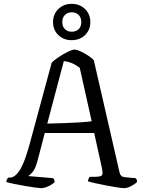

<svg xmlns="http://www.w3.org/2000/svg" viewBox="-20 -979 746 999"><path d="M194 0Q187 0 164.5 -3Q142 -6 113 -11Q84 -16 56.5 -21.5Q29 -27 13 -32Q13 -39 16.5 -45.5Q20 -52 23 -55H32Q56 -55 80.5 -90Q105 -125 132 -221L249 -653Q260 -665 284 -681Q308 -697 332 -709Q356 -721 368 -721Q380 -721 399 -712Q418 -703 437.5 -690.5Q457 -678 468 -666L602 -82Q607 -59 629 -57L686 -52Q693 -46 693 -32Q681 -20 661 -10Q641 0 625 0Q616 0 590 -4Q564 -8 532.5 -14Q501 -20 474.5 -26Q448 -32 438 -35Q438 -43 441 -49.5Q444 -56 447 -59H472Q500 -59 509 -65.5Q518 -72 509 -111L470 -287H213L174 -138Q163 -98 147.5 -81.5Q132 -65 126 -63L257 -52Q259 -50 261.5 -44.5Q264 -39 264 -31Q252 -19 231 -9.5Q210 0 194 0ZM226 -336Q272 -337 317 -338.5Q362 -340 399 -342.5Q436 -345 457 -348L395 -626Q355 -657 312 -661ZM353 -770Q311 -770 283.5 -796.5Q256 -823 256 -864Q256 -905 283.5 -932Q311 -959 353 -959Q395 -959 422.5 -932Q450 -905 450 -864Q450 -823 422.5 -796.5Q395 -770 353 -770ZM353 -814Q376 -814 389.5 -827.5Q403 -841 403 -864Q403 -887 389.5 -901Q376 -915 353 -915Q331 -915 317.5 -901Q304 -887 304 -864Q304 -841 317.5 -827.5Q331 -814 353 -814Z"/></svg>

Font: Texturina 72pt
Style: Regular
Weight: 400
Designer: Guillermo Torres Carreño
Foundry: Omnibus-Type
Version: Version 1.002; ttfautohint (v1.8.3)